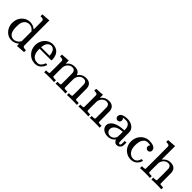

<svg xmlns="http://www.w3.org/2000/svg" viewBox="292 -1994 3305 3305"><g transform="rotate(45 1944.5 -341.5)"><path d="M244 -442Q318 -442 376 -393V-495Q376 -599 375 -603Q372 -622 360.5 -628.5Q349 -635 316 -637H298V-660Q298 -683 300 -683L310 -684Q320 -685 339 -686Q358 -687 376 -688Q393 -689 413 -690.5Q433 -692 443 -693Q453 -694 454 -694H457V-390Q457 -84 458 -81Q461 -61 472.5 -54.5Q484 -48 517 -46H535V0Q533 0 458.5 5Q384 10 380 11H373V-44L365 -37Q308 11 235 11Q165 11 111 -36Q49 -91 35 -180Q34 -188 34 -215Q34 -312 96 -377Q158 -442 244 -442ZM373 -342Q328 -405 260 -405Q211 -405 173 -369Q148 -343 139.5 -308Q131 -273 131 -211Q131 -100 173 -59Q204 -26 251 -26Q286 -26 318 -45Q350 -64 369 -97L373 -103Z M971 -245Q971 -238 964 -231H682V-216Q682 -142 702 -104Q738 -30 826 -30Q869 -30 898 -62Q918 -82 929 -114Q932 -125 935 -128Q938 -131 951 -131Q971 -131 971 -121Q971 -117 968 -108Q949 -56 907.5 -22.5Q866 11 806 11Q787 11 762 6Q705 -5 660 -46Q615 -87 596 -145Q584 -181 584 -218Q584 -310 638 -373.5Q692 -437 771 -447Q775 -448 785 -448Q876 -448 923.5 -394.5Q971 -341 971 -245ZM889 -275Q880 -384 815 -407Q808 -410 794 -411Q742 -411 709 -363Q689 -331 683 -274V-267H889Z M1188 -60Q1196 -46 1235 -46H1249H1265V0H1257Q1244 -3 1145 -3Q1046 -3 1033 0H1025V-46H1041H1055Q1094 -46 1102 -60V-68Q1102 -77 1102 -91Q1102 -105 1102.5 -122.5Q1103 -140 1103 -161.5Q1103 -183 1103 -203Q1103 -234 1102.5 -269.5Q1102 -305 1102 -328V-351Q1099 -370 1087.5 -376.5Q1076 -383 1043 -385H1025V-408Q1025 -431 1027 -431L1037 -432Q1047 -433 1065.5 -434Q1084 -435 1102 -436Q1119 -437 1138 -438.5Q1157 -440 1167 -441Q1177 -442 1178 -442H1181V-402Q1181 -364 1182 -364L1183 -365Q1237 -442 1336 -442Q1433 -439 1455 -366L1457 -361Q1481 -391 1484 -394Q1535 -442 1603 -442Q1728 -442 1740 -329Q1741 -322 1741 -190Q1741 -62 1742 -60Q1746 -52 1754 -49Q1775 -46 1803 -46H1819V0H1811Q1798 -3 1699 -3Q1600 -3 1587 0H1579V-46H1595H1603Q1656 -46 1656 -62Q1657 -64 1657 -200Q1656 -335 1655 -343Q1648 -375 1632.5 -389.5Q1617 -404 1585 -404Q1540 -404 1506 -370Q1471 -335 1465 -282Q1465 -281 1464.5 -263.5Q1464 -246 1464 -219Q1464 -192 1464 -168Q1464 -153 1464 -136.5Q1464 -120 1464 -107Q1464 -94 1464.5 -83.5Q1465 -73 1465 -66V-60Q1473 -46 1512 -46H1526H1542V0H1534Q1521 -3 1422 -3Q1323 -3 1310 0H1302V-46H1318H1326Q1379 -46 1379 -62Q1380 -64 1380 -200Q1379 -335 1378 -343Q1371 -375 1355.5 -389.5Q1340 -404 1308 -404Q1263 -404 1229 -370Q1194 -335 1188 -282Q1188 -281 1188 -263.5Q1188 -246 1187.5 -219Q1187 -192 1187 -168Q1187 -153 1187 -136.5Q1187 -120 1187.5 -107Q1188 -94 1188 -83.5Q1188 -73 1188 -66Z M2021 -60Q2029 -46 2068 -46H2082H2098V0H2090Q2077 -3 1978 -3Q1879 -3 1866 0H1858V-46H1874H1888Q1927 -46 1935 -60V-68Q1935 -77 1935 -91Q1935 -105 1935.5 -122.5Q1936 -140 1936 -161.5Q1936 -183 1936 -203Q1936 -234 1935.5 -269.5Q1935 -305 1935 -328V-351Q1932 -370 1920.5 -376.5Q1909 -383 1876 -385H1858V-408Q1858 -431 1860 -431L1870 -432Q1880 -433 1898.5 -434Q1917 -435 1935 -436Q1952 -437 1971 -438.5Q1990 -440 2000 -441Q2010 -442 2011 -442H2014V-402Q2014 -364 2015 -364L2016 -365Q2070 -442 2169 -442Q2284 -438 2296 -329Q2297 -322 2297 -190Q2297 -62 2298 -60Q2302 -52 2310 -49Q2331 -46 2359 -46H2375V0H2367Q2354 -3 2255 -3Q2156 -3 2143 0H2135V-46H2151H2159Q2212 -46 2212 -62Q2213 -64 2213 -200Q2212 -335 2211 -343Q2204 -375 2188.5 -389.5Q2173 -404 2141 -404Q2096 -404 2062 -370Q2027 -335 2021 -282Q2021 -281 2021 -263.5Q2021 -246 2020.5 -219Q2020 -192 2020 -168Q2020 -153 2020 -136.5Q2020 -120 2020.5 -107Q2021 -94 2021 -83.5Q2021 -73 2021 -66Z M2452 -359Q2452 -373 2460 -391Q2473 -418 2512 -433Q2551 -448 2607 -448Q2673 -448 2721.5 -418Q2770 -388 2785 -340Q2790 -326 2790.5 -308.5Q2791 -291 2791 -194Q2791 -96 2791.5 -79.5Q2792 -63 2797 -54Q2803 -40 2817 -40Q2830 -40 2836 -54Q2842 -66 2842 -109V-145H2882V-106Q2881 -66 2879 -59Q2870 -31 2846 -12.5Q2822 6 2789 6Q2764 6 2744.5 -11.5Q2725 -29 2718 -54V-58Q2715 -55 2706 -44.5Q2697 -34 2693 -30Q2644 11 2579 11Q2527 11 2486 -11Q2445 -33 2431 -69Q2423 -88 2423 -107Q2423 -154 2462 -193Q2485 -216 2519 -231Q2587 -262 2693 -268H2707V-290Q2707 -324 2701 -340Q2691 -373 2666 -392Q2641 -411 2604 -411Q2537 -411 2537 -403Q2559 -388 2559 -359Q2559 -337 2543.5 -321Q2528 -305 2505 -305Q2482 -305 2467 -321Q2452 -337 2452 -359ZM2707 -175Q2707 -233 2706 -233Q2703 -233 2701 -232Q2564 -223 2526 -151Q2515 -131 2515 -106Q2515 -72 2539 -49Q2563 -26 2598 -26Q2638 -26 2666.5 -50Q2695 -74 2704 -109Q2706 -116 2707 -175Z M3186 -358Q3186 -381 3201 -396Q3206 -401 3205.5 -402Q3205 -403 3196 -404Q3170 -408 3147 -408Q3096 -408 3067 -376Q3020 -329 3020 -219Q3020 -137 3051 -90Q3092 -29 3161 -29Q3186 -29 3205 -39Q3247 -60 3263 -117Q3265 -125 3268 -127Q3271 -129 3284 -129H3298Q3304 -123 3304 -120Q3304 -101 3279 -61Q3229 11 3138 11Q3088 11 3043 -12Q2944 -63 2924 -182Q2923 -188 2923 -214Q2923 -240 2924 -247Q2936 -341 3006 -400Q3066 -448 3139 -448Q3268 -448 3290 -380Q3293 -371 3293 -357Q3293 -334 3277.5 -319.5Q3262 -305 3239 -305Q3216 -305 3201 -320.5Q3186 -336 3186 -358Z M3521 -60Q3529 -46 3568 -46H3582H3598V0H3590Q3577 -3 3478 -3Q3379 -3 3366 0H3358V-46H3374H3388Q3427 -46 3435 -60V-68Q3435 -77 3435 -91Q3435 -105 3435 -124Q3435 -143 3435.5 -167.5Q3436 -192 3436 -217.5Q3436 -243 3436 -272.5Q3436 -302 3436 -329Q3436 -366 3436 -407.5Q3436 -449 3435.5 -482Q3435 -515 3435 -542.5Q3435 -570 3435 -586Q3435 -602 3435 -603Q3432 -622 3420.5 -628.5Q3409 -635 3376 -637H3358V-660Q3358 -683 3360 -683L3370 -684Q3380 -685 3399 -686Q3418 -687 3436 -688Q3453 -689 3473 -690.5Q3493 -692 3503 -693Q3513 -694 3514 -694H3517V-367Q3579 -442 3661 -442Q3784 -442 3796 -329Q3797 -322 3797 -190Q3797 -62 3798 -60Q3802 -52 3810 -49Q3831 -46 3859 -46H3875V0H3867Q3854 -3 3755 -3Q3656 -3 3643 0H3635V-46H3651H3659Q3712 -46 3712 -62Q3713 -64 3713 -200Q3712 -335 3711 -343Q3704 -375 3688.5 -389.5Q3673 -404 3641 -404Q3596 -404 3562 -370Q3527 -335 3521 -282Q3521 -281 3521 -263.5Q3521 -246 3520.5 -219Q3520 -192 3520 -168Q3520 -153 3520 -136.5Q3520 -120 3520.5 -107Q3521 -94 3521 -83.5Q3521 -73 3521 -66Z"/></g></svg>

Font: MathJax_Main
Style: Regular
Weight: 400
Version: Version 1.1